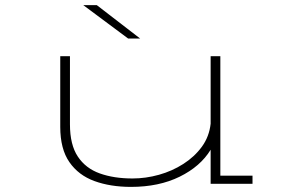

<svg xmlns="http://www.w3.org/2000/svg" viewBox="-20 -720 1140 752"><path d="M493 12Q412.5 12 350 -10.8Q287.5 -33.5 251.8 -85Q216 -136.5 216 -223V-500H254V-233Q254 -153 284.8 -106.8Q315.5 -60.5 370.8 -40.8Q426 -21 499 -21Q551 -21 602.8 -35.5Q654.5 -50 698.2 -78Q742 -106 770.8 -145.5Q799.5 -185 805 -235.5V-500H843V-32H969V0H805V-133.5Q765 -68 683.8 -28Q602.5 12 493 12ZM482 -569 306 -700H359L529 -569Z"/></svg>

Font: Trispace Expanded Thin
Style: Regular
Weight: 100
Width: 7
Designer: Tyler Finck
Foundry: Etcetera Type Company
Version: Version 1.210; ttfautohint (v1.8.3)